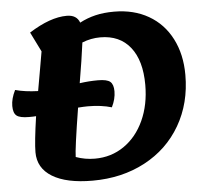

<svg xmlns="http://www.w3.org/2000/svg" viewBox="-59 -783 960 866"><g transform="rotate(-5 421.0 -350.5)"><path d="M784 -414Q784 -286 726 -186Q668 -86 563.5 -30.5Q459 25 326 25Q208 25 144 -14Q80 -53 80 -125Q80 -171 97 -287Q87 -286 65 -286Q24 -286 9 -298Q-6 -310 -6 -342Q-6 -375 13 -413Q56 -401 116 -399L134 -501L147 -576L103 -665Q199 -726 274 -726Q319 -726 332 -690Q366 -708 403.5 -717Q441 -726 488 -726Q577 -726 644 -687.5Q711 -649 747.5 -578Q784 -507 784 -414ZM600 -385Q600 -495 552 -555.5Q504 -616 416 -616Q374 -616 334 -600Q324 -523 306 -418Q348 -424 389 -424Q430 -424 444.5 -411.5Q459 -399 459 -368Q459 -333 441 -297Q394 -311 333 -311Q317 -311 289 -309Q259 -122 259 -88Q300 -73 345 -73Q419 -73 477 -113Q535 -153 567.5 -224Q600 -295 600 -385Z"/></g></svg>

Font: Lemonada SemiBold
Style: Regular
Weight: 600
Designer: Mohamed Gaber (Arabic) Eduardo Tunni (Latin)
Foundry: Kief Type Foundry
Version: Version 3.006